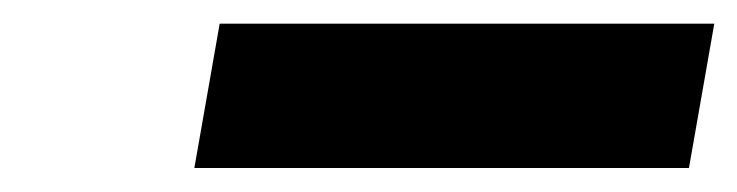

<svg xmlns="http://www.w3.org/2000/svg" viewBox="-20 -752 626 163"><path d="M145 -609.4 166.5 -731.9H586.4L564.9 -609.4Z"/></svg>

Font: CaskaydiaCove NF
Style: Bold Italic
Weight: 700
Italic angle: -10°
Designer: Aaron Bell
Foundry: Saja Typeworks
Version: Version 2111.001; VTT 6.35;Nerd Fonts 3.2.1